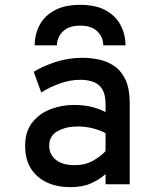

<svg xmlns="http://www.w3.org/2000/svg" viewBox="-20 -762 656 794"><path d="M271 12Q217.5 12 175.2 -7Q133 -26 108.5 -64Q84 -102 84 -159Q84 -218 113.2 -255.2Q142.5 -292.5 188.5 -310.2Q234.5 -328 285 -328Q323.5 -328 355 -321Q386.5 -314 416.5 -298.5V-332Q416.5 -370 403.5 -392Q390.5 -414 367 -423Q343.5 -432 312.5 -432Q270.5 -432 228 -417Q185.5 -402 150.5 -379.5L119.5 -465Q155 -487.5 208.2 -505.2Q261.5 -523 322 -523Q354 -523 388.2 -516Q422.5 -509 451.8 -489.5Q481 -470 498.8 -432.8Q516.5 -395.5 516.5 -335V0H416.5V-42.5Q393 -20.5 357.2 -4.2Q321.5 12 271 12ZM288.5 -79Q332.5 -79 364.2 -97Q396 -115 416.5 -137V-211.5Q394.5 -223.5 364 -231.2Q333.5 -239 300.5 -239Q254 -239 218.8 -220Q183.5 -201 183.5 -159Q183.5 -123.5 211 -101.2Q238.5 -79 288.5 -79ZM123.5 -574.5Q123.5 -619.5 143.5 -657.8Q163.5 -696 205.2 -719Q247 -742 311.5 -742Q376.5 -742 418 -718.8Q459.5 -695.5 479.2 -657.2Q499 -619 499 -574.5H407Q407 -607.5 383 -631.8Q359 -656 311.5 -656Q264.5 -656 240 -631.8Q215.5 -607.5 215.5 -574.5Z"/></svg>

Font: Overpass Mono SemiBold
Style: Regular
Weight: 600
Monospace: yes
Designer: Delve Withrington, Dave Bailey
Foundry: Delve Fonts LLC
Version: Version 4.000